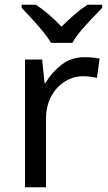

<svg xmlns="http://www.w3.org/2000/svg" viewBox="-20 -786 453 806"><path d="M335 -546Q350 -546 367.5 -544.5Q385 -543 398 -540L387 -459Q374 -462 358.5 -464Q343 -466 329 -466Q288 -466 252 -443.5Q216 -421 194.5 -380.5Q173 -340 173 -286V0H85V-536H157L167 -438H171Q197 -482 238 -514Q279 -546 335 -546ZM194 -606Q181 -629 159 -655.5Q137 -682 113 -708Q89 -734 71 -753V-766H131Q157 -749 185 -725Q213 -701 238 -674Q265 -701 293 -725Q321 -749 347 -766H409V-753Q390 -734 365.5 -708Q341 -682 318.5 -655.5Q296 -629 284 -606Z"/></svg>

Font: Noto Sans Avestan
Style: Regular
Weight: 400
Designer: Monotype Design Team
Foundry: Monotype Imaging Inc.
Version: Version 2.003; ttfautohint (v1.8.4.7-5d5b)